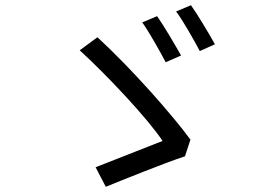

<svg xmlns="http://www.w3.org/2000/svg" viewBox="-20 -763 1040 737"><path d="M583 -701 526 -677C552 -641 594 -566 616 -524L675 -550C653 -589 608 -666 583 -701ZM713 -743 656 -719C683 -683 724 -610 747 -567L805 -593C783 -633 738 -708 713 -743ZM690 -163 711 -227C645 -318 482 -503 354 -620L286 -570C391 -474 548 -307 604 -222C549 -200 409 -145 347 -121L386 -46C453 -73 608 -136 690 -163Z"/></svg>

Font: Noto Sans CJK KR Regular
Style: Regular
Weight: 400
Designer: Ryoko NISHIZUKA (kana & ideographs); Paul D. Hunt (Latin, Greek & Cyrillic); Wenlong ZHANG (bopomofo); Sandoll Communica
Foundry: Adobe Systems Incorporated
Version: Version 1.004;PS 1.004;hotconv 1.0.82;makeotf.lib2.5.63406